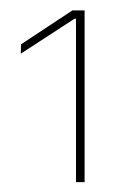

<svg xmlns="http://www.w3.org/2000/svg" viewBox="-20 -722 244 379"><path d="M130 -362.5V-685H127L21 -616L21.5 -634.5L123 -701.5H147V-362.5Z"/></svg>

Font: Anek Gujarati Thin
Style: Regular
Weight: 250
Version: Version 1.003